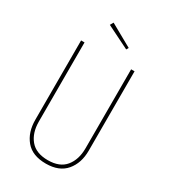

<svg xmlns="http://www.w3.org/2000/svg" viewBox="-209 -957 941 1067"><g transform="rotate(30 261.5 -423.5)"><path d="M433 -172Q433 -92 390 -41Q347 10 262 10Q175 10 132.5 -41Q90 -92 90 -172V-681H112V-174Q112 -101 149 -56.5Q186 -12 262 -12Q338 -12 374.5 -57Q411 -102 411 -174V-681H433ZM197 -857 340 -777 332 -763 185 -836Z"/></g></svg>

Font: Fira Sans Extra Condensed Thin
Style: Regular
Weight: 250
Width: 1
Designer: Carrois Corporate & Edenspiekermann AG
Foundry: Carrois Corporate GbR & Edenspiekermann AG
Version: Version 4.203